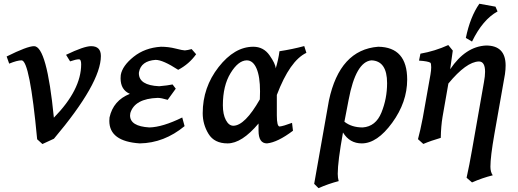

<svg xmlns="http://www.w3.org/2000/svg" viewBox="-20 -729 2697 999"><path d="M200.7 20.5 173.3 -4.4Q134.8 -415 92.3 -415Q69.3 -415 27.8 -397.9L14.6 -435.1Q122.1 -488.8 157.2 -488.8Q223.6 -488.8 260.3 -116.7Q402.3 -261.7 402.3 -394.5Q402.3 -420.4 390.6 -420.4Q375.5 -420.4 344.7 -409.7L323.7 -443.8Q417 -488.8 454.1 -488.8Q504.9 -488.8 504.9 -437.5Q504.9 -296.9 260.7 -7.3Z M707.5 17.1Q548.8 6.8 548.8 -100.1L549.8 -117.7Q569.3 -206.5 655.8 -240.7Q607.4 -261.2 607.4 -321.8L608.4 -338.9Q616.7 -386.7 675.3 -433.6Q733.9 -480.5 817.4 -485.8Q856.4 -485.8 893.8 -476.3Q931.2 -466.8 941.9 -466.8Q955.6 -467.8 977.1 -473.6L1000.5 -446.8Q963.9 -395.5 907.2 -365.7Q827.6 -417.5 789.6 -417.5Q713.9 -412.1 703.1 -353.5L702.6 -347.7Q702.6 -285.2 808.1 -280.3Q853 -284.2 877.9 -289.6L894.5 -267.6L852.5 -209.5Q818.8 -219.7 800.8 -219.7Q681.2 -215.8 658.2 -141.1Q656.7 -134.8 656.7 -128.4Q656.7 -71.8 757.3 -65.9Q825.7 -67.4 928.2 -117.7L940.4 -72.8Q834 15.1 707.5 17.1Z M1194.3 -74.7Q1254.4 -75.7 1332 -211.9L1333 -253.4Q1333 -330.6 1314.7 -372.8Q1296.4 -415 1263.7 -415Q1219.7 -414.1 1179.7 -348.6Q1139.6 -283.2 1139.6 -181.2Q1139.6 -133.8 1155.3 -104.2Q1170.9 -74.7 1194.3 -74.7ZM1369.1 17.1Q1325.2 17.1 1325.2 -49.3V-86.4Q1238.3 17.1 1164.1 17.1Q1095.2 17.1 1064.9 -32.5Q1034.7 -82 1034.7 -140.1Q1034.7 -274.4 1117.4 -380.1Q1200.2 -485.8 1297.9 -485.8Q1351.1 -485.8 1382.3 -441.4Q1413.6 -397 1414.6 -373Q1428.7 -419.4 1434.1 -462.4Q1501.5 -472.7 1563 -489.3L1574.2 -454.1Q1488.3 -413.6 1420.4 -234.9V-128.4Q1420.4 -70.8 1435.1 -70.8Q1454.1 -72.8 1499.5 -89.8L1504.4 -48.8Q1424.3 11.7 1369.1 17.1Z M1867.2 -65.9Q1935.1 -70.8 1964.6 -143.3Q1994.1 -215.8 1994.1 -296.4Q1994.1 -412.1 1912.6 -415Q1831.1 -407.7 1793.9 -209.5L1772 -95.7Q1809.6 -65.9 1867.2 -65.9ZM1637.2 250 1614.7 227.5 1691.4 -206.1Q1747.6 -470.2 1947.8 -485.8Q2098.6 -483.9 2098.6 -314.9Q2098.6 -197.3 2020.5 -90.1Q1942.4 17.1 1862.3 17.1Q1799.3 17.1 1764.6 -39.6Q1737.3 111.3 1737.3 175.3Q1737.3 195.8 1742.2 213.4Q1689 227.1 1637.2 250Z M2436 220.2 2407.7 195.8Q2422.4 129.9 2436 51.3L2498 -301.3Q2503.9 -332.5 2503.9 -355.5Q2503.9 -409.2 2471.7 -409.2Q2406.2 -407.2 2313 -294.4L2282.7 -121.6Q2274.4 -71.8 2273.4 -11.7Q2222.7 2.9 2182.6 20L2154.8 -4.9Q2166.5 -47.4 2179.7 -115.7L2219.7 -340.8Q2223.6 -363.8 2223.6 -378.9Q2223.6 -399.4 2219.2 -402.8Q2206.5 -410.6 2160.2 -413.6L2167.5 -449.7Q2242.7 -462.9 2312.5 -494.6L2335.9 -465.8L2322.3 -368.7Q2402.3 -487.3 2509.3 -492.2Q2610.8 -492.2 2610.8 -388.2Q2610.8 -367.7 2607.4 -343.3L2552.2 -30.3Q2531.7 85.9 2531.7 138.2Q2531.7 166.5 2543.9 183.1Q2488.8 196.8 2436 220.2ZM2436 -512.7 2403.8 -531.7Q2426.3 -641.1 2474.1 -709.5L2558.1 -694.3L2568.8 -669.4Q2491.7 -627.4 2436 -512.7Z"/></svg>

Font: Kelvinch
Style: Bold Italic
Weight: 700
Italic angle: -10°
Designer: Paul James Miller
Foundry: High-Logic / Made with FontCreator
Version: Version 3.30 September 23, 2016